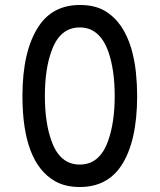

<svg xmlns="http://www.w3.org/2000/svg" viewBox="-20 -735 640 770"><path d="M300 -75Q380 -75 413.5 -170Q440 -244 440 -350Q440 -456.5 413.5 -530.5Q378.5 -625 300 -625Q220.5 -625 187 -531.5Q160 -459 160 -350Q160 -241.5 187 -168.5Q220.5 -75 300 -75ZM300 15Q241.5 15 200.5 -8.5Q70 -83 70 -350Q70 -531.5 135.5 -630Q192 -715 300.5 -715Q359.5 -715 399.5 -692Q438.5 -669 465.5 -630Q491 -591.5 505.5 -544Q519.5 -497 525 -446Q527.5 -421 528.8 -397Q530 -373 530 -350Q530 -166.5 466 -70Q409 15 300 15Z"/></svg>

Font: Maple Mono SC NF
Style: Regular
Weight: 400
Designer: subframe7536
Version: Version 4.2; ttfautohint (v1.8.4.7-5d5b-dirty);Nerd Fonts 6.